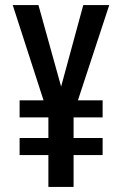

<svg xmlns="http://www.w3.org/2000/svg" viewBox="-20 -734 481 754"><path d="M220 -394 307 -714H409L286 -340H383V-273H269V-192H383V-125H269V0H170V-125H57V-192H170V-273H57V-340H151L30 -714H131Z"/></svg>

Font: Noto Sans Khmer UI ExtraCondensed Medium
Style: Regular
Weight: 500
Width: 2
Designer: Danh Hong and the Monotype Design Team
Foundry: Monotype Imaging Inc.
Version: Version 2.002; ttfautohint (v1.8.4.7-5d5b)